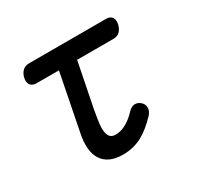

<svg xmlns="http://www.w3.org/2000/svg" viewBox="-122 -671 844 822"><g transform="rotate(-30 300.0 -260.0)"><path d="M493 -530Q513 -530 521.5 -517.5Q530 -505 526 -485Q522 -465 510 -452.5Q498 -440 478 -440H298L255 -224Q248 -186 244.5 -159Q241 -132 244 -114.5Q247 -97 256 -88.5Q265 -80 281 -80Q309 -80 335.5 -95.5Q362 -111 383 -134Q400 -152 416 -152Q432 -152 444 -141Q457 -130 457.5 -113Q458 -96 443 -79Q423 -58 403 -41.5Q383 -25 362 -13.5Q341 -2 317 4Q293 10 266 10Q229 10 203.5 -2Q178 -14 164 -36.5Q150 -59 147.5 -90.5Q145 -122 153 -161L208 -440H97Q77 -440 68 -452.5Q59 -465 63 -485Q67 -505 79.5 -517.5Q92 -530 112 -530Z"/></g></svg>

Font: Maple Mono Normal NL
Style: Italic
Weight: 400
Italic angle: -10°
Monospace: yes
Designer: subframe7536
Version: Version 7.000